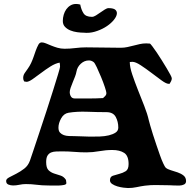

<svg xmlns="http://www.w3.org/2000/svg" viewBox="-20 -937 975 969"><path d="M191 -723Q200 -723 212 -718Q224 -713 238.5 -707Q253 -701 270 -696Q287 -691 306 -691Q333 -691 360.5 -694.5Q388 -698 415 -698Q459 -698 502 -697Q545 -696 589 -696Q607 -696 623 -699.5Q639 -703 654.5 -707Q670 -711 685.5 -714.5Q701 -718 718 -718L737 -717Q740 -715 749.5 -702.5Q759 -690 771.5 -671.5Q784 -653 797 -632Q810 -611 821.5 -592Q833 -573 840 -559.5Q847 -546 847 -542Q847 -534 843.5 -527.5Q840 -521 836 -514H831Q819 -514 795 -531.5Q771 -549 744 -569.5Q717 -590 690.5 -607.5Q664 -625 648 -625L635 -624Q635 -598 647.5 -561Q660 -524 676 -483.5Q692 -443 708 -402.5Q724 -362 731 -330Q733 -322 738.5 -302.5Q744 -283 752 -258Q760 -233 769.5 -205Q779 -177 787.5 -153Q796 -129 804 -112Q812 -95 816 -91Q825 -83 842 -78Q859 -73 876.5 -67Q894 -61 906.5 -51Q919 -41 919 -23Q919 -11 909 -6Q899 -1 885.5 -0.5Q872 0 858 -1Q844 -2 836 -2Q806 -2 774 -3Q742 -4 712 0Q690 3 669.5 7.5Q649 12 626 12Q618 12 602.5 10Q587 8 572 3.5Q557 -1 546 -8.5Q535 -16 535 -27Q535 -45 549.5 -50Q564 -55 582 -59.5Q600 -64 614.5 -73Q629 -82 629 -109Q629 -151 606.5 -165.5Q584 -180 547 -180Q514 -180 481 -174Q448 -168 416 -168Q386 -168 355.5 -170.5Q325 -173 295 -173Q279 -173 264 -172.5Q249 -172 238 -167.5Q227 -163 220 -152Q213 -141 213 -119Q213 -90 224.5 -78.5Q236 -67 252.5 -61.5Q269 -56 285.5 -51Q302 -46 313 -29Q315 -19 315 -13Q315 -6 302.5 -3.5Q290 -1 274 -0.5Q258 0 242 -0.5Q226 -1 220 -1Q192 -1 165 -4.5Q138 -8 111 -8Q94 -8 78 -4.5Q62 -1 46 -1Q34 -1 22.5 -5.5Q11 -10 11 -24Q11 -34 26.5 -42Q42 -50 62.5 -60.5Q83 -71 102.5 -86Q122 -101 131 -126Q136 -140 149 -179Q162 -218 179 -269Q196 -320 214.5 -376.5Q233 -433 248 -481Q263 -529 273 -562Q283 -595 283 -600Q283 -605 282.5 -610.5Q282 -616 281 -621Q259 -617 234.5 -601.5Q210 -586 187 -568.5Q164 -551 144.5 -537.5Q125 -524 114 -524Q110 -524 102 -526Q97 -534 97 -543Q97 -557 104.5 -568Q112 -579 120 -590Q130 -604 137 -619Q144 -634 149.5 -650Q155 -666 160.5 -681.5Q166 -697 174 -712Q180 -723 191 -723ZM332 -472Q332 -460 338 -450Q344 -440 358 -440Q393 -440 429 -440Q465 -440 500 -442Q506 -447 511.5 -453Q517 -459 517 -467Q517 -474 509 -498Q501 -522 490 -548.5Q479 -575 468.5 -597.5Q458 -620 452 -624Q441 -632 429 -632Q406 -632 388 -615.5Q370 -599 366 -576Q364 -564 358.5 -550Q353 -536 347 -521.5Q341 -507 336.5 -494Q332 -481 332 -472ZM275 -293Q275 -276 283 -267.5Q291 -259 302.5 -255Q314 -251 328 -250.5Q342 -250 354 -250Q366 -250 387 -249Q408 -248 432.5 -247.5Q457 -247 483 -248Q509 -249 529.5 -254Q550 -259 563.5 -268Q577 -277 577 -293Q577 -323 564 -347Q551 -371 517 -371Q472 -371 420.5 -373Q369 -375 326 -368Q302 -364 288.5 -339.5Q275 -315 275 -293ZM403 -772Q388 -772 369.5 -774.5Q351 -777 335 -783.5Q319 -790 308 -801.5Q297 -813 297 -831Q297 -847 301.5 -862.5Q306 -878 314.5 -890Q323 -902 335.5 -909.5Q348 -917 364 -917Q374 -917 385 -914Q390 -888 401.5 -870Q413 -852 444 -852Q453 -852 464 -859Q475 -866 486.5 -874Q498 -882 509 -889Q520 -896 528 -896Q555 -896 564 -886Q573 -876 568.5 -861Q564 -846 548 -829Q532 -812 509 -798.5Q486 -785 458.5 -777Q431 -769 403 -772Z"/></svg>

Font: CAT Altenglisch
Style: Regular
Weight: 400
Designer: Peter Wiegel
Foundry: Peter Wiegel, CAT Fonts
Version: Version 1.000